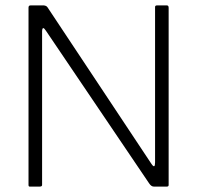

<svg xmlns="http://www.w3.org/2000/svg" viewBox="-20 -687 726 707"><path d="M135 -572V-8Q136 0 127 0H89Q85 0 85 -6V-659Q85 -667 92 -667H142Q151 -666 155 -660L538 -83Q551 -64 551 -89V-658Q550 -667 557 -667H595Q601 -667 601 -658V-6Q601 0 595 0H546Q537 0 529 -12L149 -574Q136 -594 135 -572Z"/></svg>

Font: Vivano Light
Style: Regular
Weight: 300
Designer: Joe Prince, Josias Burgherr
Version: Version 2.064;September 19, 2022;FontCreator 14.0.0.2877 64-